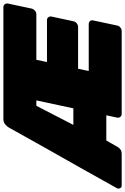

<svg xmlns="http://www.w3.org/2000/svg" viewBox="125 -918 740 1136"><g transform="rotate(-90 495.0 -350.0)"><path d="M-35 0Q-44 0 -49 -6.5Q-54 -13 -53 -22Q-52 -24 -51.5 -25.5Q-51 -27 -50 -29Q-20 -82 9.5 -135.5Q39 -189 69 -242Q99 -295 129 -348Q159 -401 189 -454Q219 -507 248.5 -560.5Q278 -614 308 -667Q314 -678 327 -689Q340 -700 360 -700H1020Q1031 -700 1037.5 -692Q1044 -684 1042 -673L1012 -532Q1009 -521 999.5 -513Q990 -505 979 -505H709L696 -442H944Q955 -442 961 -434Q967 -426 965 -415L937 -285Q935 -274 925 -266Q915 -258 904 -258H656L643 -195H921Q932 -195 938.5 -187Q945 -179 942 -168L912 -27Q910 -16 900.5 -8Q891 0 880 0H389Q378 0 371.5 -8Q365 -16 367 -27L381 -91H232Q227 -83 222.5 -74.5Q218 -66 213 -58Q208 -50 203.5 -41.5Q199 -33 194 -25Q190 -17 180 -8.5Q170 0 150 0ZM324 -286H422L469 -505H437Z"/></g></svg>

Font: Rubik Black
Style: Italic
Weight: 900
Italic angle: -12°
Designer: Hubert and Fischer
Foundry: Hubert and Fischer
Version: Version 2.300;gftools[0.9.30]